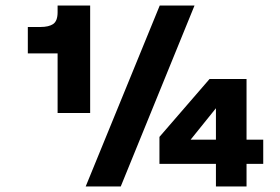

<svg xmlns="http://www.w3.org/2000/svg" viewBox="-20 -670 1005 690"><path d="M187 -650H304V-264H187V-478H80V-573H125Q156 -573 171.5 -584Q187 -595 187 -626ZM554 -650H679L414 0H288ZM866 -81V0H756V-81H553V-178L733 -386H866V-168H926V-81ZM756 -168V-281L665 -168Z"/></svg>

Font: Overused Grotesk
Style: Bold Italic
Weight: 700
Italic angle: -10°
Version: Version 0.003